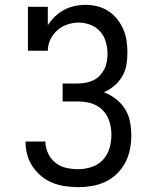

<svg xmlns="http://www.w3.org/2000/svg" viewBox="-20 -763 640 791"><path d="M302 8Q275 8 248 4Q221 0 196 -10Q171 -20 150 -37.5Q129 -55 114 -77.5Q99 -100 92 -126.5Q85 -153 85 -180H167Q167 -155 178 -131.5Q189 -108 208.5 -92.5Q228 -77 252.5 -71.5Q277 -66 302 -66Q330 -66 357.5 -75Q385 -84 404 -104.5Q423 -125 431 -152.5Q439 -180 439 -208Q439 -226 435.5 -244.5Q432 -263 424 -279.5Q416 -296 402.5 -309.5Q389 -323 372 -331Q355 -339 337 -342Q319 -345 300 -345H238V-419H300Q316 -419 332.5 -422Q349 -425 364 -432Q379 -439 390.5 -451Q402 -463 409.5 -477.5Q417 -492 420 -508.5Q423 -525 423 -542Q423 -566 416 -590.5Q409 -615 392.5 -633.5Q376 -652 352 -661Q328 -670 304 -670Q280 -670 257 -662Q234 -654 216 -638Q198 -622 187.5 -600Q177 -578 177 -554H95V-735H177V-659Q190 -679 206.5 -695Q223 -711 243.5 -722Q264 -733 286.5 -738Q309 -743 332 -743Q357 -743 381 -737Q405 -731 426 -717.5Q447 -704 462.5 -684.5Q478 -665 488 -642Q498 -619 501.5 -594.5Q505 -570 505 -545Q505 -520 500.5 -494.5Q496 -469 483 -447.5Q470 -426 450.5 -409.5Q431 -393 408 -383Q434 -373 457 -355.5Q480 -338 495 -314Q510 -290 515.5 -262Q521 -234 521 -206Q521 -177 515.5 -148.5Q510 -120 496.5 -94Q483 -68 462 -47.5Q441 -27 415 -14.5Q389 -2 360 3Q331 8 302 8Z"/></svg>

Font: Iosevka Plex Etoile
Style: Regular
Weight: 400
Designer: Belleve Invis
Foundry: Belleve Invis
Version: Version 25.1.1; ttfautohint (v1.8.4)